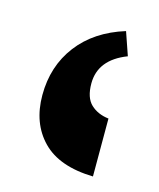

<svg xmlns="http://www.w3.org/2000/svg" viewBox="-65 -809 367 442"><g transform="rotate(15 118.5 -588.5)"><path d="M196 -417Q115 -419 75 -460Q35 -501 35 -568Q35 -637 73.5 -687.5Q112 -738 183 -760L202 -705Q137 -680 137 -623Q137 -589 153.5 -573.5Q170 -558 196 -555Z"/></g></svg>

Font: Noto Serif Armenian ExtraCondensed Black
Style: Regular
Weight: 900
Width: 2
Designer: Monotype Design Team
Foundry: Monotype Imaging Inc.
Version: Version 2.008; ttfautohint (v1.8.4.7-5d5b)